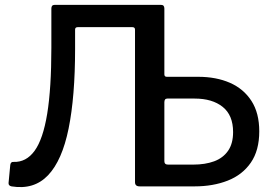

<svg xmlns="http://www.w3.org/2000/svg" viewBox="-20 -762 1115 785"><path d="M585 0V-560H652V-458Q652 -448 662 -448H790Q864 -448 920 -423.5Q976 -399 1008 -349.5Q1040 -300 1040 -225Q1040 -147 1005.5 -97Q971 -47 911 -23.5Q851 0 776 0ZM667 -89H770Q819 -89 855.5 -102.5Q892 -116 912.5 -145.5Q933 -175 933 -222Q933 -291 890.5 -325Q848 -359 776 -359H664Q652 -359 652 -344V-103Q652 -89 667 -89ZM639 -742Q652 -742 652 -727V-16Q652 -8 649 -4Q646 0 636 0H551Q532 0 532 -17V-641Q532 -651 521 -651H298Q287 -651 287 -641V-562Q287 -367 260.5 -236.5Q234 -106 176.5 -45.5Q119 15 27 0Q14 -3 15 -14L22 -88Q24 -101 35 -100Q87 -98 121.5 -145.5Q156 -193 173 -297Q190 -401 190 -567V-727Q190 -742 203 -742Z"/></svg>

Font: Libre Franklin Medium
Style: Regular
Weight: 500
Designer: Pablo Impallari, Rodrigo Fuenzalida, Nhung Nguyen
Foundry: Impallari Type
Version: Version 3.000